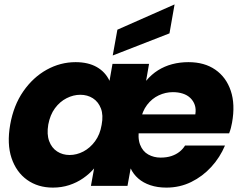

<svg xmlns="http://www.w3.org/2000/svg" viewBox="-20 -850 1110 878"><path d="M590.4 -240.2 608 -326.9H873.2Q877.1 -351.5 870.7 -370Q864.3 -388.6 850.3 -402Q836.2 -415.5 815.8 -422Q795.4 -428.6 770.4 -428.6Q737 -428.6 705.9 -414Q674.7 -399.4 652.6 -370.4Q630.5 -341.5 622.1 -297.4L617 -269.2Q608.6 -219.7 620.5 -188.7Q632.5 -157.6 657.9 -143.5Q683.4 -129.3 714 -129.3Q742.5 -129.3 763.8 -136.4Q785.1 -143.5 800.8 -155.9Q816.5 -168.4 826.3 -184.6H1008.9Q986 -130.3 946.3 -86.8Q906.5 -43.3 854.3 -17.7Q802.1 7.9 740.8 7.9Q700.3 7.9 667.7 -3Q635 -13.9 612.4 -33.7Q589.8 -53.4 577.5 -79.8L563 0H395.8L410.3 -79.8Q389 -54.8 360.2 -34.9Q331.4 -14.9 296.5 -3.5Q261.7 7.9 221.8 7.9Q153.5 7.9 103.9 -27.5Q54.4 -62.9 32.7 -127.4Q11.1 -191.9 26.6 -280.1Q42.1 -368.3 86.5 -432.3Q130.9 -496.3 193.4 -531.1Q256 -565.8 325.7 -565.8Q383.1 -565.8 422.4 -543.5Q461.7 -521.2 480.8 -480.4L494.4 -557.9H661.6L648.1 -480.4Q672.7 -509.8 702.5 -528.5Q732.3 -547.2 767.3 -556.5Q802.3 -565.8 841.8 -565.8Q915.1 -565.8 964.7 -531.3Q1014.4 -496.9 1035.3 -434.8Q1056.2 -372.7 1041.1 -288.9Q1039.1 -277.5 1035.9 -265Q1032.7 -252.6 1027.7 -240.2ZM200.7 -280.1Q193.3 -235.9 204.8 -204.8Q216.3 -173.6 241.3 -157.4Q266.2 -141.2 298.2 -141.2Q330.6 -141.2 361.3 -157.2Q391.9 -173.2 414.7 -204.1Q437.5 -235 444.8 -279.2Q453.2 -323.4 441.5 -354Q429.7 -384.7 404.7 -400.7Q379.7 -416.6 347.3 -416.6Q315.3 -416.6 284.5 -400.9Q253.6 -385.2 231.3 -355Q209 -324.8 200.7 -280.1ZM516.8 -714.2 778.3 -829.8 755 -697.4 495.5 -596.3Z"/></svg>

Font: Poppins Variable
Style: Italic
Weight: 100
Italic angle: -10°
Designer: Jonny Pinhorn
Foundry: Indian Type Foundry
Version: Version 6.000